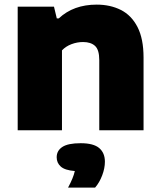

<svg xmlns="http://www.w3.org/2000/svg" viewBox="-20 -578 712 852"><path d="M58.5 0V-548.5H219.5L232 -496.5H241Q306 -557.5 409 -557.5Q469.5 -557.5 516.5 -533.8Q563.5 -510 590.2 -458Q617 -406 617 -322.5V0H420.5V-311Q420.5 -357 401.8 -374.2Q383 -391.5 348.5 -391.5Q322.5 -391.5 297.2 -382Q272 -372.5 255 -354.5V0ZM282 254.5Q305.5 211 312 181Q268 177.5 249.8 161.2Q231.5 145 231.5 120Q231.5 90.5 256.8 74Q282 57.5 338 57.5Q395 57.5 420.2 79Q445.5 100.5 445.5 139.5Q445.5 168.5 433.5 200.2Q421.5 232 402 254.5Z"/></svg>

Font: Encode Sans SmExp XBd
Style: Regular
Weight: 800
Width: 6
Designer: Multiple Designers
Foundry: Impallari Type
Version: Version 3.002; ttfautohint (v1.8.3) -l 8 -r 50 -G 200 -x 14 